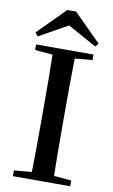

<svg xmlns="http://www.w3.org/2000/svg" viewBox="-103 -1003 622 1055"><g transform="rotate(10 208.5 -475.5)"><path d="M233 -951 385 -799 370 -780 173 -889H244L49 -780L33 -799L184 -951ZM48 0V-32L195 -45H220L368 -32V0ZM146 0Q148 -85 148.5 -170.5Q149 -256 149 -342V-393Q149 -479 148.5 -564.5Q148 -650 146 -735H271Q269 -651 268.5 -565Q268 -479 268 -393V-343Q268 -257 268.5 -171.5Q269 -86 271 0ZM48 -704V-735H368V-704L220 -691H195Z"/></g></svg>

Font: Noto Serif JP ExtraLight SemiBold
Style: Regular
Weight: 600
Version: Version 2.003-H1;hotconv 1.1.1;makeotfexe 2.6.0